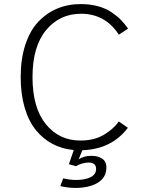

<svg xmlns="http://www.w3.org/2000/svg" viewBox="-20 -726 750 942"><path d="M353 89.5 318 79.5 342 10Q285 5 238 -19.8Q191 -44.5 155.8 -88Q120.5 -131.5 101 -198Q81.5 -264.5 81.5 -348Q81.5 -437 104.2 -506.2Q127 -575.5 167.2 -618.5Q207.5 -661.5 260.5 -683.8Q313.5 -706 376 -706Q422 -706 460.5 -695.5Q499 -685 526.8 -666.2Q554.5 -647.5 573 -628.5Q591.5 -609.5 608.5 -585.5L563 -556Q496.5 -658.5 377.5 -658.5Q272.5 -658.5 206 -578Q139.5 -497.5 139.5 -348Q139.5 -197.5 204.8 -117Q270 -36.5 374.5 -36.5Q441.5 -36.5 488.8 -64.2Q536 -92 563 -130L607.5 -99Q527 6.5 384 11L366 55.5Q391.5 38.5 429.5 38.5Q460 38.5 481 52.2Q502 66 502 95Q502 145.5 459.2 170.8Q416.5 196 350.5 196Q313 196 276 187L290 149Q323.5 157 353 157Q396.5 157 424 143.5Q451.5 130 451.5 103Q451.5 71.5 414 71.5Q398.5 71.5 380.8 77Q363 82.5 353 89.5Z"/></svg>

Font: League Mono UltraLight
Style: Regular
Weight: 200
Width: 6
Designer: Tyler Finck
Foundry: The League of Moveable Type / Tyler Finck
Version: Version 2.210